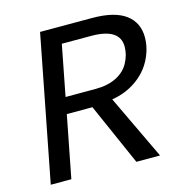

<svg xmlns="http://www.w3.org/2000/svg" viewBox="-100 -750 799 841"><g transform="rotate(-15 300.0 -329.5)"><path d="M416 0 292 -280.8H175.8L121.1 0H27.8L155.8 -658.7H391.1Q493.2 -658.7 543.2 -621.6Q593.3 -584.5 593.3 -517.6Q593.3 -466.8 568.1 -417.5Q543 -368.2 494.6 -334.7Q446.3 -301.3 384.8 -291.5L523.4 0ZM497.1 -501Q497.1 -584 367.2 -584H234.4L189.9 -354.5H326.7Q380.9 -354.5 419.9 -373.8Q459 -393.1 478 -428.5Q497.1 -463.9 497.1 -501Z"/></g></svg>

Font: Cousine
Style: Italic
Weight: 400
Italic angle: -12°
Monospace: yes
Designer: Steve Matteson
Foundry: Monotype Imaging Inc.
Version: Version 1.21